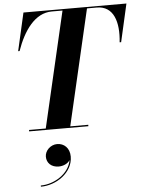

<svg xmlns="http://www.w3.org/2000/svg" viewBox="-68 -804 916 1211"><g transform="rotate(-5 389.5 -198.0)"><path d="M97.5 -9V0H472.5V-9H358.5L528.5 -741H590.5C697.5 -741 729 -637 715 -510H724.5L779 -750H127L72.5 -510H81.5C125.5 -636 198.5 -741 305.5 -741H373.5L203.5 -9ZM188.5 168.5C188.5 207 216.5 237 264.5 237C291.5 237 321 225.5 335.5 202.5C321 288.5 225.5 346.5 141 346.5V354C239 354 345 282.5 345 180.5C345 126.5 309.5 95 266.5 95C224 95 188.5 130 188.5 168.5Z"/></g></svg>

Font: Bodoni* 24pt
Style: Bold Italic
Weight: 700
Italic angle: -13°
Version: Version 2.3